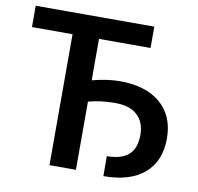

<svg xmlns="http://www.w3.org/2000/svg" viewBox="-80 -794 909 883"><g transform="rotate(10 374.5 -352.0)"><path d="M570.3 -611.3H329.6V-418Q401.9 -436.5 457.5 -436.5Q580.1 -436.5 648.4 -377.9Q716.8 -319.3 716.8 -213.9Q716.8 -108.4 649.9 -50.8Q583 6.8 459 6.8L458.5 -86.4Q525.4 -86.4 559.6 -116Q593.8 -145.5 593.8 -210Q593.3 -268.1 558.3 -301Q523.4 -334 453.6 -334Q388.2 -334 329.6 -318.4V0H206.1V-611.3H16.6V-710.9H570.3Z"/></g></svg>

Font: Roboto Medium
Style: Regular
Weight: 500
Designer: Google
Version: Version 2.134; 2016; ttfautohint (v1.6)